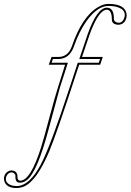

<svg xmlns="http://www.w3.org/2000/svg" viewBox="-73 -718 660 970"><path d="M474.6 -698.2Q555.7 -698.2 565.9 -650.9Q567.9 -640.1 565.9 -629.9Q559.6 -600.6 534.7 -594.2Q529.8 -593.3 525.9 -592.8Q492.7 -594.2 492.2 -618.2Q492.2 -667.5 467.3 -668.9Q429.2 -668.9 387.7 -564.5Q383.3 -552.7 378.9 -541L341.3 -430.2H446.3L433.1 -391.1H327.1L321.3 -374Q212.9 -41.5 175.3 47.9Q111.8 197.3 47.4 224.6Q28.8 231.9 9.8 231.9Q-43.5 231.9 -52.2 192.9Q-54.2 183.6 -52.2 175.8Q-47.4 153.3 -25.9 145Q-19.5 143.1 -14.2 143.1Q8.8 144.5 14.2 164.1Q15.6 168 15.1 177.2Q16.6 194.3 28.8 194.8Q81.5 194.8 134.8 25.4Q149.9 -22.5 177.7 -128.4Q205.6 -232.9 220.2 -277.8L255.9 -391.1H173.3L187.5 -430.2H223.6Q271 -431.6 289.6 -482.9Q341.3 -634.8 423.3 -682.6Q450.2 -698.2 474.6 -698.2ZM474.6 -688Q418.9 -688 363.3 -610.4Q325.7 -557.1 299.3 -480Q276.9 -421.4 223.6 -419.9H194.3L187.5 -400.9H270L229.5 -274.9Q225.6 -262.2 171.4 -60.5Q116.7 143.1 67.4 188Q48.3 204.6 28.8 205.1Q7.3 205.1 5.4 184.1Q5.4 182.1 4.9 181.6Q4.9 168 4.9 167.5L4.4 166.5Q-1 153.8 -14.2 152.8Q-30.8 152.8 -40.5 171.9Q-42 175.3 -42.5 178.2Q-47.4 201.2 -25.4 213.9Q-17.1 218.3 -7.8 220.2Q0.5 221.7 9.8 222.2Q75.2 222.2 132.8 113.8Q182.1 20.5 282.2 -286.1Q290.5 -311 312 -377L319.8 -400.9H425.8L432.6 -419.9H327.6L369.6 -544.4Q417.5 -679.2 467.3 -679.2Q504.4 -678.7 502.4 -617.7Q508.8 -604 525.9 -603Q546.4 -603 554.7 -627.4Q555.7 -630.4 556.2 -632.3Q564.5 -670.4 516.1 -683.1Q512.2 -684.1 509.3 -685.1Q493.2 -688 474.6 -688Z"/></svg>

Font: Linux Biolinum Outline O
Style: Italic
Weight: 400
Italic angle: -12°
Designer: Philipp H. Poll
Foundry: Philipp H. Poll
Version: Version 0.6.2